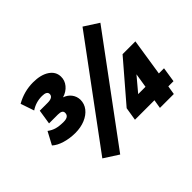

<svg xmlns="http://www.w3.org/2000/svg" viewBox="-163 -983 1261 1261"><g transform="rotate(-45 467.0 -352.5)"><path d="M200 -276Q150 -276 104.5 -289.5Q59 -303 33 -327L80 -415Q104 -397 130.5 -389.5Q157 -382 197 -382Q246 -382 246 -417Q247 -443 204 -443H122L138 -545H211Q261 -545 262 -576Q262 -603 216 -603Q159 -603 113 -572L81 -666Q155 -708 238 -708Q309 -708 351.5 -680Q394 -652 395 -605Q396 -569 372 -540Q348 -511 308 -499Q340 -488 358.5 -463.5Q377 -439 378 -407Q378 -369 355 -339.5Q332 -310 291.5 -293Q251 -276 200 -276ZM308 32 207 -33 727 -737 828 -672ZM709 0 719 -61H538L553 -153L785 -423H904L864 -165H912L896 -61H848L838 0ZM740 -165 756 -265 672 -165Z"/></g></svg>

Font: Nunito Sans Black
Style: Italic
Weight: 900
Italic angle: -9°
Designer: Vernon Adams
Foundry: Vernon Adams
Version: Version 3.006; ttfautohint (v1.8.3)